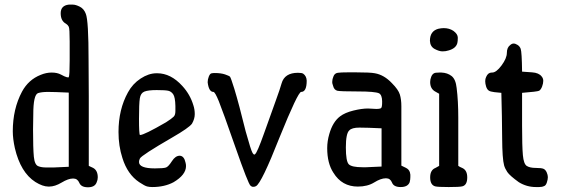

<svg xmlns="http://www.w3.org/2000/svg" viewBox="-20 -793 2392 814"><path d="M271.5 -773.4Q271.5 -773.4 289.1 -773.4Q300.8 -773.4 318.4 -764.6Q335.9 -755.9 343.8 -734.4Q355.5 -706.1 355.5 -538.1Q356.4 -477.5 356.4 -383.8V-89.8Q361.3 -87.9 375 -81.1Q394.5 -70.3 394.5 -41Q394.5 -30.3 389.6 -19.5Q381.8 1 353 1Q324.2 1 316.4 -17.6Q308.6 -36.1 291 -36.1Q290 -36.1 289.1 -36.1Q269.5 -36.1 241.2 -19Q212.9 -2 188.5 -2Q187.5 -2 185.5 -2Q161.1 -2 129.9 -21.5Q67.4 -61.5 43 -165Q34.2 -205.1 34.2 -236.3Q34.2 -331.1 73.2 -404.3Q100.6 -455.1 152.3 -475.6Q175.8 -485.4 199.2 -485.4Q222.7 -485.4 238.8 -476.6Q254.9 -467.8 262.7 -465.8Q270.5 -463.9 271.5 -465.8Q275.4 -473.6 275.4 -537.1V-617.2Q275.4 -671.9 271.5 -679.7Q267.6 -687.5 259.8 -692.4Q237.3 -704.1 237.3 -736.8Q237.3 -769.5 271.5 -773.4ZM271.5 -85.9V-400.4Q210 -403.3 183.6 -403.3Q157.2 -403.3 141.6 -398.4Q121.1 -391.6 121.1 -307.6Q120.1 -281.2 120.1 -244.1Q120.1 -164.1 123.5 -128.4Q127 -92.8 143.6 -87.9Q156.2 -83 175.8 -83H208Q228.5 -84 271.5 -85.9Z M569.3 -106.4Q569.3 -79.1 636.7 -79.1Q673.8 -79.1 684.1 -83Q694.3 -86.9 709 -109.9Q723.6 -132.8 742.2 -132.8Q760.7 -131.8 766.6 -103.5Q768.6 -96.7 768.6 -88.9Q768.6 -51.8 715.8 -20.5Q677.7 0 625 0Q614.3 0 604 -2.4Q593.8 -4.9 570.3 -20.5Q520.5 -53.7 499 -123Q482.4 -173.8 482.4 -233.4Q482.4 -329.1 522.5 -401.4Q542 -437.5 576.2 -460Q610.4 -482.4 643.6 -482.4H646.5Q704.1 -482.4 752.9 -428.7Q786.1 -392.6 799.8 -346.7Q805.7 -329.1 805.7 -309.1Q805.7 -289.1 793.9 -268.6Q781.2 -251 710 -210Q580.1 -134.8 573.2 -121.1Q569.3 -113.3 569.3 -106.4ZM693.4 -408.2Q680.7 -411.1 644.5 -411.1Q608.4 -411.1 592.3 -404.8Q576.2 -398.4 572.8 -376Q569.3 -353.5 569.3 -289.1Q569.3 -224.6 573.2 -220.7H574.2Q590.8 -220.7 683.6 -274.4Q708 -290 715.8 -297.9Q723.6 -304.7 723.6 -322.3V-343.8Q722.7 -380.9 714.4 -393.1Q706.1 -405.3 693.4 -408.2Z M884.8 -403.3Q865.2 -403.3 860.4 -444.3Q860.4 -456.1 865.2 -468.3Q870.1 -480.5 876 -481.9Q881.8 -483.4 889.6 -483.4Q917 -483.4 934.1 -477.5Q951.2 -471.7 955.1 -467.8Q959 -462.9 973.6 -416Q993.2 -351.6 1021.5 -236.3Q1043.9 -155.3 1050.8 -144.5Q1057.6 -133.8 1061.5 -139.6Q1070.3 -145.5 1099.1 -226.6Q1127.9 -307.6 1147.9 -362.8Q1168 -418 1173.8 -439.5Q1186.5 -484.4 1243.2 -484.4Q1259.8 -484.4 1265.6 -480.5Q1279.3 -470.7 1280.3 -451.2Q1280.3 -403.3 1256.8 -403.3Q1243.2 -403.3 1165 -210Q1088.9 -16.6 1065.4 -3.9Q1060.5 -1 1054.7 -1Q1048.8 0 1042 -5.9Q1032.2 -13.7 978 -168.9Q923.8 -324.2 907.7 -363.8Q891.6 -403.3 884.8 -403.3Z M1540 -333 1576.2 -331.1Q1588.9 -331.1 1594.7 -334Q1600.6 -336.9 1600.1 -363.8Q1599.6 -390.6 1586.9 -397.5Q1569.3 -405.3 1496.6 -405.3Q1423.8 -405.3 1410.2 -408.2Q1396.5 -412.1 1392.6 -427.7Q1387.7 -439.5 1388.7 -448.2Q1388.7 -457 1393.6 -468.8Q1398.4 -482.4 1412.1 -484.4Q1424.8 -486.3 1456.1 -486.3H1488.3Q1549.8 -486.3 1569.3 -482.4Q1608.4 -475.6 1641.6 -440.4Q1668.9 -413.1 1675.3 -392.1Q1681.6 -371.1 1681.6 -342.8V-90.8Q1687.5 -87.9 1700.7 -81.5Q1713.9 -75.2 1717.8 -62.5Q1720.7 -52.7 1719.7 -42Q1719.7 -31.2 1716.8 -20.5Q1709 0 1678.7 0Q1649.4 0 1642.1 -18.6Q1634.8 -37.1 1617.2 -37.1Q1616.2 -37.1 1615.2 -37.1Q1594.7 -37.1 1566.4 -19.5Q1538.1 -2 1497.1 -2Q1429.7 -2 1393.6 -60.5Q1367.2 -100.6 1367.2 -165Q1367.2 -194.3 1376 -224.6Q1390.6 -276.4 1421.9 -299.8Q1442.4 -315.4 1478 -324.2Q1513.7 -333 1540 -333ZM1597.7 -249Q1536.1 -252 1503.9 -252Q1471.7 -252 1460.9 -240.2Q1446.3 -227.5 1446.3 -168Q1446.3 -108.4 1459 -96.2Q1471.7 -84 1516.6 -84H1533.2L1597.7 -86.9Z M1825.2 -2.9Q1803.7 -8.8 1803.7 -41Q1803.7 -72.3 1826.2 -81.1Q1831.1 -84 1841.8 -89.8V-395.5Q1835.9 -398.4 1826.2 -404.3Q1803.7 -416 1803.7 -445.3Q1803.7 -456.1 1808.1 -467.3Q1812.5 -478.5 1820.3 -482.4Q1825.2 -485.4 1841.8 -485.4Q1845.7 -485.4 1851.6 -485.4Q1877 -484.4 1894.5 -470.7Q1912.1 -457 1916 -419.9Q1922.9 -365.2 1922.9 -293.9Q1922.9 -285.2 1922.9 -276.4V-89.8Q1927.7 -85.9 1941.4 -80.1Q1960.9 -70.3 1960.9 -41Q1960.9 -7.8 1939.5 -2.9Q1927.7 0 1882.3 0Q1836.9 0 1825.2 -2.9ZM1881.8 -579.1Q1870.1 -575.2 1856 -575.2Q1841.8 -575.2 1822.8 -585.4Q1803.7 -595.7 1802.7 -620.1Q1802.7 -661.1 1837.9 -670.9Q1850.6 -673.8 1861.3 -673.8Q1884.8 -673.8 1902.3 -662.1Q1920.9 -648.4 1920.9 -633.3Q1920.9 -618.2 1918.9 -610.4Q1913.1 -587.9 1881.8 -579.1Z M2252 0Q2212.9 0 2179.7 -20.5Q2141.6 -47.9 2130.9 -63.5Q2121.1 -78.1 2117.2 -91.8Q2109.4 -120.1 2108.9 -208.5Q2108.4 -296.9 2105.5 -399.4L2076.2 -402.3Q2058.6 -404.3 2051.8 -409.2Q2044.9 -414.1 2041 -425.8Q2037.1 -438.5 2037.1 -448.7Q2037.1 -459 2041 -466.8Q2048.8 -485.4 2064.5 -485.4Q2065.4 -485.4 2066.4 -485.4Q2084 -485.4 2106.4 -515.6Q2128.9 -545.9 2128.9 -569.3Q2128.9 -591.8 2143.6 -602.5Q2150.4 -608.4 2157.7 -608.4Q2165 -608.4 2174.3 -602.5Q2183.6 -596.7 2187.5 -585.9Q2192.4 -572.3 2193.4 -489.3Q2207 -488.3 2235.8 -486.3Q2264.6 -484.4 2276.4 -468.8Q2283.2 -460.9 2283.2 -450.2Q2283.2 -439.5 2278.3 -426.3Q2273.4 -413.1 2265.6 -408.2Q2256.8 -404.3 2193.4 -399.4V-259.8Q2193.4 -172.9 2196.8 -135.3Q2200.2 -97.7 2213.4 -89.4Q2226.6 -81.1 2251.5 -81.1Q2276.4 -81.1 2284.7 -77.1Q2293 -73.2 2297.9 -62Q2302.7 -50.8 2302.7 -42Q2302.7 -32.2 2298.3 -19Q2293.9 -5.9 2286.1 -3.9Q2278.3 0 2265.6 0Z"/></svg>

Font: Semi-Sweet
Style: Book
Weight: 400
Designer: Walter E Stewart
Version: 0.5